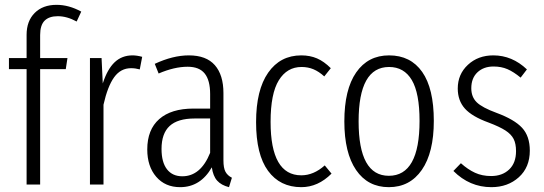

<svg xmlns="http://www.w3.org/2000/svg" viewBox="-20 -763 2250 794"><path d="M146 -618V-523H259L252 -477H146V0H90V-477H17V-523H90V-619Q90 -676 123.5 -709.5Q157 -743 214 -743Q265 -743 316 -715L297 -674Q257 -696 219 -696Q183 -696 164.5 -677.5Q146 -659 146 -618Z M568 -528 558 -476Q540 -481 522 -481Q479 -481 452 -443.5Q425 -406 408 -330V0H352V-523H400L405 -418Q424 -477 454 -505.5Q484 -534 528 -534Q546 -534 568 -528Z M939 -28 927 11Q895 3 878 -16Q861 -35 856 -71Q809 11 725 11Q663 11 626 -32Q589 -75 589 -145Q589 -227 638.5 -270.5Q688 -314 780 -314H849V-374Q849 -431 826.5 -459Q804 -487 756 -487Q701 -487 636 -459L620 -499Q695 -534 761 -534Q833 -534 868.5 -493.5Q904 -453 904 -378V-100Q904 -68 912.5 -52.5Q921 -37 939 -28ZM849 -131V-273H785Q715 -273 681.5 -242Q648 -211 648 -147Q648 -92 670.5 -63Q693 -34 734 -34Q810 -34 849 -131Z M1348 -481 1321 -447Q1299 -467 1276.5 -476.5Q1254 -486 1227 -486Q1167 -486 1133 -431Q1099 -376 1099 -259Q1099 -38 1226 -38Q1277 -38 1323 -79L1351 -45Q1295 11 1226 11Q1138 11 1088.5 -56.5Q1039 -124 1039 -258Q1039 -391 1089 -462.5Q1139 -534 1226 -534Q1262 -534 1291 -521.5Q1320 -509 1348 -481Z M1774 -263Q1774 -132 1724.5 -60.5Q1675 11 1588 11Q1501 11 1452.5 -60Q1404 -131 1404 -261Q1404 -393 1453 -463.5Q1502 -534 1589 -534Q1678 -534 1726 -465.5Q1774 -397 1774 -263ZM1463 -261Q1463 -36 1588 -36Q1715 -36 1715 -263Q1715 -378 1683 -432Q1651 -486 1589 -486Q1463 -486 1463 -261Z M2159 -476 2133 -442Q2104 -466 2078.5 -477Q2053 -488 2021 -488Q1980 -488 1954.5 -464Q1929 -440 1929 -398Q1929 -362 1951.5 -340Q1974 -318 2034 -296Q2107 -269 2139 -234.5Q2171 -200 2171 -140Q2171 -71 2125.5 -30Q2080 11 2012 11Q1922 11 1855 -56L1886 -88Q1915 -62 1944.5 -48.5Q1974 -35 2011 -35Q2057 -35 2085.5 -62Q2114 -89 2114 -138Q2114 -169 2104 -188.5Q2094 -208 2070 -223.5Q2046 -239 2001 -256Q1932 -281 1902.5 -314Q1873 -347 1873 -397Q1873 -456 1915 -495Q1957 -534 2020 -534Q2098 -534 2159 -476Z"/></svg>

Font: Fira Sans Extra Condensed Light
Style: Regular
Weight: 300
Width: 1
Designer: Carrois Corporate & Edenspiekermann AG
Foundry: Carrois Corporate GbR & Edenspiekermann AG
Version: Version 4.203